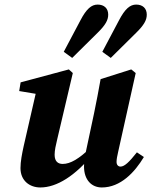

<svg xmlns="http://www.w3.org/2000/svg" viewBox="-20 -803 661 838"><path d="M156.2 15.2C228.2 15.2 308.9 -36.5 384.9 -129.6L379.1 -161.9C324.5 -109 287.1 -87.5 253.5 -87.5C233.8 -87.5 218.4 -97.9 218.4 -127.6C218.4 -147.4 223.7 -169.6 229.8 -195.4L297.8 -484.2L280.5 -500L70 -443.5L63.8 -405.6L160 -389.5L141.4 -418.7L83.2 -164.6C75.9 -131.1 69.4 -97.7 69.4 -69.4C69.4 -14.4 109.1 15.2 156.2 15.2ZM424.3 15.2C506.8 15.2 568.5 -51.9 608 -117.7L577.5 -138.1C544.1 -95.9 523.5 -75.9 505.9 -75.9C496.1 -75.9 488.7 -83.2 488.7 -96.5C488.7 -107 491.2 -120.8 495.5 -139.3L572.3 -484.2L552.8 -500L419.1 -457.6C410.2 -407.3 400.8 -358.2 390.7 -309.4L356.7 -149.7C350.6 -121.7 346.7 -101.8 346.7 -76.2C346.7 -17.7 379.9 15.2 424.3 15.2ZM258.3 -576.9 295.1 -550.2 406.2 -660.1C439.5 -692.9 452.3 -714.7 452.3 -739C452.3 -766.7 434.4 -783 406.1 -783C379.5 -783 357.3 -764.8 330.7 -713.6L258.3 -576.9ZM426.6 -576.9 463.4 -550.2 574.5 -660.1C607.8 -692.9 620.6 -714.7 620.6 -739C620.6 -766.7 602.7 -783 574.4 -783C547.8 -783 525.6 -764.8 499 -713.6L426.6 -576.9Z"/></svg>

Font: Source Serif Variable
Style: Italic
Weight: 389
Italic angle: -12°
Designer: Frank Grießhammer
Foundry: Adobe Systems Incorporated
Version: Version 3.001;hotconv 1.0.111;makeotfexe 2.5.65597